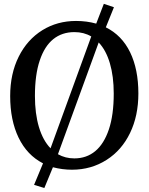

<svg xmlns="http://www.w3.org/2000/svg" viewBox="-20 -859 763 985"><path d="M200.7 -21Q118.7 -63 75.4 -152.6Q32.2 -242.2 32.2 -366.2Q32.2 -480.5 75.9 -568.1Q119.6 -655.8 197.3 -704.1Q273.9 -751.5 370.1 -751.5Q425.3 -751.5 473.6 -737.8L512.7 -839.4L564.5 -821.8L522.9 -718.8Q605 -678.2 647.5 -590.8Q689.9 -503.4 689.9 -379.4Q689.9 -265.1 647.2 -176.8Q604.5 -88.4 527.3 -39.1Q448.2 11.7 349.1 11.7Q300.3 11.7 251.5 -1L207.5 105.5L154.8 89.4ZM239.3 -98.1 448.2 -671.9Q410.6 -694.3 361.8 -694.3Q298.3 -694.3 253.4 -658.2Q208.5 -622.1 184.1 -549.3Q159.2 -476.1 159.2 -366.7Q159.2 -275.9 179.7 -207.3Q200.2 -138.7 239.3 -98.1ZM277.3 -67.9Q314.9 -46.4 361.3 -46.4Q423.8 -46.4 468.8 -83.7Q513.7 -121.1 538.6 -195.3Q563.5 -269.5 563.5 -378.9Q563.5 -467.3 543.7 -534.4Q523.9 -601.6 486.3 -641.1Z"/></svg>

Font: Merriweather
Style: Regular
Weight: 400
Designer: Eben Sorkin
Foundry: Eben Sorkin
Version: Version 1.584; ttfautohint (v1.8.1)